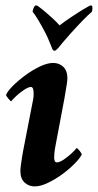

<svg xmlns="http://www.w3.org/2000/svg" viewBox="-20 -666 354 694"><path d="M171.9 -438.5Q194.3 -438.5 209 -424.3Q223.6 -410.2 223.6 -382.8Q223.6 -376 221.2 -360.4Q218.8 -344.7 216.3 -330.6Q213.9 -316.4 212.9 -310.5L197.3 -227.5Q187.5 -174.8 182.6 -149.9Q177.7 -125 176.8 -115.2Q175.8 -105.5 175.8 -96.7Q175.8 -79.1 185.5 -79.1Q195.3 -79.1 210 -88.9Q224.6 -98.6 238.3 -111.3Q252 -124 256.8 -130.9Q259.8 -130.9 267.6 -121.1Q275.4 -111.3 275.4 -107.4Q269.5 -94.7 250.5 -75.2Q231.4 -55.7 205.6 -36.6Q179.7 -17.6 152.8 -4.9Q126 7.8 105.5 7.8Q84 7.8 68.8 -6.3Q53.7 -20.5 53.7 -47.9Q53.7 -55.7 55.7 -70.8Q57.6 -85.9 60.1 -100.6Q62.5 -115.2 63.5 -120.1L99.6 -305.7Q100.6 -310.5 101.1 -315.9Q101.6 -321.3 101.6 -328.1Q101.6 -351.6 91.8 -351.6Q83 -351.6 67.9 -341.8Q52.7 -332 39.6 -319.8Q26.4 -307.6 20.5 -299.8Q18.6 -299.8 10.3 -309.6Q2 -319.3 2 -323.2Q7.8 -336.9 26.9 -356Q45.9 -375 71.8 -394Q97.7 -413.1 124.5 -425.8Q151.4 -438.5 171.9 -438.5ZM195.3 -574.2Q212.9 -587.9 237.8 -604.5Q262.7 -621.1 283.7 -633.8Q304.7 -646.5 308.6 -646.5Q317.4 -646.5 312.5 -624Q298.8 -612.3 278.8 -591.8Q258.8 -571.3 233.4 -543Q221.7 -530.3 207.5 -513.2Q193.4 -496.1 190.4 -492.2Q180.7 -482.4 177.7 -482.4Q170.9 -482.4 168 -492.2Q161.1 -508.8 155.3 -522.9Q149.4 -537.1 143.6 -547.9Q130.9 -572.3 119.6 -591.3Q108.4 -610.4 97.7 -624Q102.5 -646.5 110.4 -646.5Q115.2 -646.5 131.3 -633.3Q147.5 -620.1 166 -603.5Q184.6 -586.9 195.3 -574.2Z"/></svg>

Font: Crimson Text
Style: Bold Italic
Weight: 700
Italic angle: -11°
Designer: Sebastian Kosch
Foundry: Sebastian Kosch
Version: Version 1.100; ttfautohint (v1.8.4)